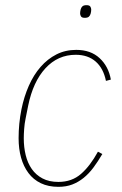

<svg xmlns="http://www.w3.org/2000/svg" viewBox="-20 -711 472 743"><path d="M206 12Q167 12 138 -2Q109 -16 90 -41.5Q71 -67 61.5 -101Q52 -135 52 -176Q52 -233 63 -288Q73 -337 91.5 -379Q110 -421 137 -452Q164 -483 198.5 -500.5Q233 -518 275 -518Q331 -518 365.5 -486Q400 -454 409 -403L390 -398Q380 -447 350 -473Q320 -499 273 -499Q204 -499 156 -447Q108 -395 89 -302L79 -252Q75 -233 73.5 -212Q72 -191 72 -176Q72 -141 79.5 -110.5Q87 -80 103 -57Q119 -34 144.5 -20.5Q170 -7 206 -7Q258 -7 293.5 -38Q329 -69 359 -124L376 -115Q359 -86 341.5 -62.5Q324 -39 303.5 -22.5Q283 -6 259.5 3Q236 12 206 12ZM308 -642Q297 -642 293.5 -647.5Q290 -653 290 -659Q290 -666 292 -674Q294 -682 299 -686.5Q304 -691 315 -691Q326 -691 329.5 -685.5Q333 -680 333 -674Q333 -667 331 -659Q329 -651 324 -646.5Q319 -642 308 -642Z"/></svg>

Font: IBM Plex Sans Condensed Thin
Style: Italic
Weight: 100
Width: 3
Italic angle: -11°
Designer: Mike Abbink, Paul van der Laan, Pieter van Rosmalen
Foundry: Bold Monday
Version: Version 1.3